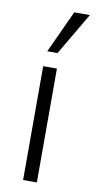

<svg xmlns="http://www.w3.org/2000/svg" viewBox="-85 -774 404 812"><g transform="rotate(10 116.5 -368.0)"><path d="M76 0V-489H135V0ZM82 -554 166 -736H233L126 -554Z"/></g></svg>

Font: Nunito Sans 10pt Condensed Light
Style: Regular
Weight: 300
Width: 3
Designer: Vernon Adams
Foundry: Vernon Adams
Version: Version 3.101;gftools[0.9.27]